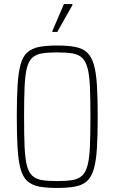

<svg xmlns="http://www.w3.org/2000/svg" viewBox="-20 -921 566 949"><path d="M262 8Q209 8 173 1Q137 -6 115 -26Q93 -46 82 -85Q71 -124 67 -187Q63 -250 63 -344Q63 -438 67 -501Q71 -564 82 -603Q93 -642 115 -662Q137 -682 173 -689Q209 -696 262 -696Q316 -696 352 -689Q388 -682 410 -662Q432 -642 443.5 -603Q455 -564 459 -501Q463 -438 463 -344Q463 -250 459 -187Q455 -124 443.5 -85Q432 -46 410 -26Q388 -6 352 1Q316 8 262 8ZM262 -26Q308 -26 338 -31Q368 -36 386 -53Q404 -70 413 -104.5Q422 -139 424.5 -197Q427 -255 427 -344Q427 -433 424.5 -491Q422 -549 413 -583.5Q404 -618 386 -635Q368 -652 338 -657Q308 -662 262 -662Q216 -662 186.5 -657Q157 -652 139 -635Q121 -618 112.5 -583.5Q104 -549 101.5 -491Q99 -433 99 -344Q99 -255 101.5 -197Q104 -139 112.5 -104.5Q121 -70 139 -53Q157 -36 186.5 -31Q216 -26 262 -26ZM239 -763V-768L296 -901H338V-896L263 -763Z"/></svg>

Font: Saira Thin Condensed
Style: Regular
Weight: 100
Width: 3
Version: Version 1.101